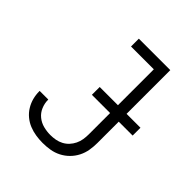

<svg xmlns="http://www.w3.org/2000/svg" viewBox="-203 -867 1006 1006"><g transform="rotate(45 300.0 -363.5)"><path d="M275 8Q250 8 224.5 4Q199 0 175.5 -9.5Q152 -19 132 -35.5Q112 -52 98.5 -74Q85 -96 78.5 -120.5Q72 -145 72 -171Q72 -172 72 -172.5Q72 -173 72 -174H136Q136 -173 136 -172.5Q136 -172 136 -172Q136 -146 146.5 -121Q157 -96 177.5 -79.5Q198 -63 223.5 -56.5Q249 -50 275 -50Q294 -50 313 -53.5Q332 -57 349 -66Q366 -75 379 -89Q392 -103 400.5 -120.5Q409 -138 412 -157Q415 -176 415 -195V-677H246V-735H479V-195Q479 -168 474.5 -141Q470 -114 457.5 -89.5Q445 -65 425.5 -45.5Q406 -26 381.5 -13.5Q357 -1 330 3.5Q303 8 275 8ZM280 -353V-411H582V-353Z"/></g></svg>

Font: Iosevka Curly Slab LtEx
Style: Regular
Weight: 300
Width: 7
Monospace: yes
Designer: Belleve Invis
Foundry: Belleve Invis
Version: Version 11.1.0; ttfautohint (v1.8.3)